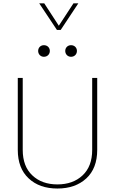

<svg xmlns="http://www.w3.org/2000/svg" viewBox="-20 -1112 682 1138"><path d="M317.4 -934.6H339.8L444.3 -1092.3H415.5L328.6 -959.5L242.2 -1092.3H212.4ZM206.1 -810.1C206.1 -791 220.2 -775.4 240.2 -775.4C261.2 -775.4 275.4 -791 275.4 -810.1C275.4 -829.1 261.2 -844.2 240.2 -844.2C220.2 -844.2 206.1 -829.1 206.1 -810.1ZM366.7 -810.1C366.7 -791 380.9 -775.4 400.9 -775.4C421.9 -775.4 436 -791 436 -810.1C436 -829.1 421.9 -844.2 400.9 -844.2C380.9 -844.2 366.7 -829.1 366.7 -810.1ZM526.4 -223.6C526.4 -158.2 507.3 -107.9 469.2 -72.3C431.2 -36.6 381.3 -19 320.3 -19C259.3 -19 209.5 -36.6 171.9 -72.3C133.8 -107.9 114.7 -158.2 114.7 -223.6V-649.9H85.4V-223.6C85.4 -150.9 106.9 -94.7 149.9 -54.7C192.4 -14.6 249.5 5.4 320.3 5.4C391.1 5.4 448.2 -14.6 491.7 -54.7C534.7 -94.7 556.2 -150.9 556.2 -223.6V-649.9H526.4Z"/></svg>

Font: Estedad Thin
Style: Regular
Weight: 100
Designer: Amin Abedi
Version: Version 7.3